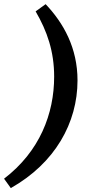

<svg xmlns="http://www.w3.org/2000/svg" viewBox="-73 -733 483 941"><path d="M150.6 -712.6 101.6 -677.2C158.4 -579.7 192.4 -480.3 192.4 -357.5C192.4 -175.9 122 8.9 -53.1 142.8L-20.1 188.8C196.5 66.7 306.9 -131 306.9 -338.7C306.9 -498.5 238.3 -620.1 150.6 -712.6Z"/></svg>

Font: Source Serif 4 Variable
Style: Italic
Weight: 400
Italic angle: -12°
Designer: Frank Grießhammer
Foundry: Adobe Systems Incorporated
Version: Version 4.004;hotconv 1.0.116;makeotfexe 2.5.65601